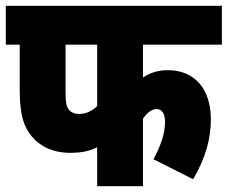

<svg xmlns="http://www.w3.org/2000/svg" viewBox="-20 -642 785 662"><path d="M473 -488H745V-622H0V-488H48V-332C48 -241 64 -202 90 -171C116 -140 159 -115 223 -115C255 -115 284 -119 315 -134V0H473V-233C487 -253 503 -266 520 -266C536 -266 549 -254 549 -221C549 -179 532 -135 509 -93L646 -24C691 -101 707 -167 707 -230C707 -339 648 -400 559 -400C526 -400 499 -392 473 -375ZM206 -488H315V-276C299 -261 278 -249 253 -249C237 -249 226 -254 219 -262C208 -275 206 -291 206 -330Z"/></svg>

Font: Noto Sans Condensed Black
Style: Regular
Weight: 900
Width: 3
Designer: Monotype Design Team
Foundry: Monotype Imaging Inc.
Version: Version 2.013